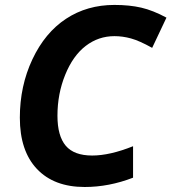

<svg xmlns="http://www.w3.org/2000/svg" viewBox="-20 -745 692 775"><path d="M441.9 -599.1Q377.4 -599.1 325.9 -559.6Q274.4 -520 243.2 -443.1Q211.9 -366.2 211.9 -277.8Q211.9 -196.3 245.4 -156.7Q278.8 -117.2 352.1 -117.2Q423.3 -117.2 517.1 -154.8V-27.8Q419.9 9.8 321.8 9.8Q197.8 9.8 128.9 -63.2Q60.1 -136.2 60.1 -270Q60.1 -397.9 110.8 -505.6Q161.6 -613.3 246.6 -669.2Q331.5 -725.1 441.9 -725.1Q502.9 -725.1 550.3 -714.1Q597.7 -703.1 651.9 -673.8L594.2 -551.8Q542.5 -580.6 508.8 -589.8Q475.1 -599.1 441.9 -599.1Z"/></svg>

Font: TypoPRO Open Sans
Style: Bold Italic
Weight: 700
Italic angle: -12°
Foundry: Ascender Corporation
Version: Version 1.10